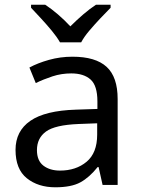

<svg xmlns="http://www.w3.org/2000/svg" viewBox="-20 -786 601 816"><path d="M288 -545Q386 -545 433 -502Q480 -459 480 -365V0H416L399 -76H395Q360 -32 321.5 -11Q283 10 215 10Q142 10 94 -28.5Q46 -67 46 -149Q46 -229 109 -272.5Q172 -316 303 -320L394 -323V-355Q394 -422 365 -448Q336 -474 283 -474Q241 -474 203 -461.5Q165 -449 132 -433L105 -499Q140 -518 188 -531.5Q236 -545 288 -545ZM314 -259Q214 -255 175.5 -227Q137 -199 137 -148Q137 -103 164.5 -82Q192 -61 235 -61Q303 -61 348 -98.5Q393 -136 393 -214V-262ZM235 -606Q222 -629 200 -655.5Q178 -682 154 -708Q130 -734 112 -753V-766H172Q198 -749 226 -725Q254 -701 279 -674Q306 -701 334 -725Q362 -749 388 -766H450V-753Q431 -734 406.5 -708Q382 -682 359.5 -655.5Q337 -629 325 -606Z"/></svg>

Font: Noto Sans Bengali UI
Style: Regular
Weight: 400
Designer: Jelle Bosma - Monotype Design Team
Foundry: Monotype Imaging Inc.
Version: Version 2.003; ttfautohint (v1.8.4.7-5d5b)